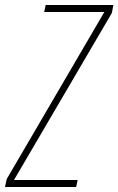

<svg xmlns="http://www.w3.org/2000/svg" viewBox="-33 -749 474 769"><path d="M-13 0 -6 -32 385 -701H144L150 -729H421L415 -697L23 -28H278L272 0Z"/></svg>

Font: Hubot Sans Condensed ExtraLight
Style: Italic
Weight: 200
Width: 3
Italic angle: -12.0243°
Designer: Deni Anggara
Foundry: GitHub, Inc., Subsidiary of Microsoft Corporation
Version: Version 2.000